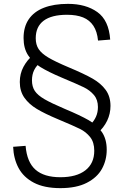

<svg xmlns="http://www.w3.org/2000/svg" viewBox="-20 -762 660 994"><path d="M145.5 -346Q145.5 -313.5 160.2 -291.2Q175 -269 210.2 -248.5Q245.5 -228 316 -198Q395 -165 439 -139.8Q483 -114.5 507.8 -78Q532.5 -41.5 532.5 13Q532.5 67 507.8 112Q483 157 429.2 184.5Q375.5 212 292.5 212Q209 212 155.2 183.8Q101.5 155.5 76 107.5Q50.5 59.5 48 -2L112.5 -7Q119.5 77.5 163.8 116.5Q208 155.5 292.5 155.5Q376 155.5 422 119.8Q468 84 468 18.5Q468 -25.5 446.8 -52.2Q425.5 -79 394.2 -94.5Q363 -110 279.5 -145Q211.5 -173.5 170.8 -198Q130 -222.5 106.2 -256.2Q82.5 -290 82.5 -337.5Q82.5 -380.5 101.5 -416Q120.5 -451.5 152.5 -478.5L191.5 -441Q168 -422 156.8 -399Q145.5 -376 145.5 -346ZM487 -208Q487 -246 466 -270.5Q445 -295 414.2 -310Q383.5 -325 299 -360.5Q230.5 -389.5 189.8 -414.5Q149 -439.5 125.5 -475.8Q102 -512 102 -565Q102 -623 129 -662.5Q156 -702 207.5 -722Q259 -742 332 -742Q424.5 -742 484 -699.5Q543.5 -657 550.5 -557L487.5 -552Q483 -599 463.5 -628.5Q444 -658 410.2 -671.8Q376.5 -685.5 327 -685.5Q247 -685.5 206 -654.8Q165 -624 165 -564Q165 -531 179.8 -508.2Q194.5 -485.5 230 -464.2Q265.5 -443 335.5 -413.5Q414.5 -380.5 458.5 -355.5Q502.5 -330.5 527.2 -296.5Q552 -262.5 552 -213.5Q552 -173.5 534.8 -137.2Q517.5 -101 483.5 -71L449 -118Q467 -135.5 477 -158Q487 -180.5 487 -208Z"/></svg>

Font: Monaspace Argon Var ExtraLight
Style: Regular
Weight: 200
Designer: Riley Cran and the Lettermatic Team
Version: Version 1.200 (Monaspace Argon Var)